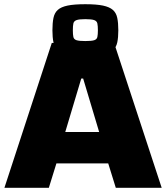

<svg xmlns="http://www.w3.org/2000/svg" viewBox="-20 -892 788 912"><path d="M1 0 226 -688H522L748 0H530L494 -116H248L212 0ZM290 -265H451L375 -519H366ZM385 -626Q332 -626 301 -632Q270 -638 254.5 -652.5Q239 -667 234 -690.5Q229 -714 229 -748Q229 -783 234 -807Q239 -831 254.5 -845Q270 -859 301 -865.5Q332 -872 385 -872Q438 -872 469 -865.5Q500 -859 516 -845Q532 -831 537 -807Q542 -783 542 -748Q542 -714 537 -690.5Q532 -667 516 -652.5Q500 -638 469 -632Q438 -626 385 -626ZM385 -697Q415 -697 427.5 -701Q440 -705 442.5 -716.5Q445 -728 445 -748Q445 -769 442.5 -780.5Q440 -792 427.5 -796.5Q415 -801 385 -801Q356 -801 343.5 -796.5Q331 -792 328.5 -780.5Q326 -769 326 -748Q326 -728 328.5 -716.5Q331 -705 343.5 -701Q356 -697 385 -697Z"/></svg>

Font: Saira SemiExpanded ExtraBold
Style: Regular
Weight: 800
Width: 6
Designer: Hector Gatti with collaboration of the Omnibus-Type team
Foundry: Omnibus-Type
Version: Version 1.101